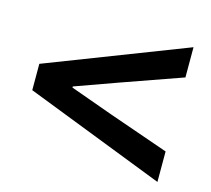

<svg xmlns="http://www.w3.org/2000/svg" viewBox="-78 -709 735 669"><g transform="rotate(15 290.0 -375.0)"><path d="M542 -132 38 -328V-423L542 -618V-509L324 -432L171 -377V-373L324 -318L542 -242Z"/></g></svg>

Font: Noto Sans HK SemiBold
Style: Regular
Weight: 600
Version: Version 2.004-H2;hotconv 1.0.118;makeotfexe 2.5.65603